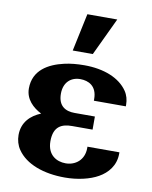

<svg xmlns="http://www.w3.org/2000/svg" viewBox="-88 -847 731 923"><g transform="rotate(10 278.0 -386.0)"><path d="M38 -153C38 -128 45 -103 59 -83C101 -21 189 10 292 10C354 10 414 -4 454 -27C495 -50 530 -90 530 -148V-155H374V-148C374 -90 332 -58 284 -58C240 -58 194 -83 194 -150C194 -224 235 -240 285 -240H384V-304H285C241 -304 204 -323 204 -384C204 -439 238 -469 284 -469C324 -469 366 -450 366 -386V-378H522V-386C522 -409 516 -432 503 -451C465 -507 388 -538 292 -538C257 -538 224 -535 194 -528C120 -511 48 -472 48 -382C48 -329 86 -294 127 -273C78 -253 38 -216 38 -153ZM224 -598H322L409 -782H263Z"/></g></svg>

Font: Aerodynamic
Style: Bd
Weight: 500
Designer: Google
Version: Version 2.000980; 2014